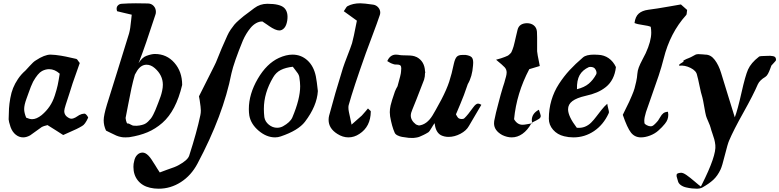

<svg xmlns="http://www.w3.org/2000/svg" viewBox="-20 -830 4708 1160"><path d="M418.9 -327.1 461.9 -449.2Q458.5 -453.6 454.8 -458.7Q451.2 -463.9 449.2 -466.8Q447.3 -469.7 445.1 -471.7Q442.9 -473.6 440.9 -474.1Q433.1 -475.6 411.1 -480.7Q389.2 -485.8 378.2 -488Q367.2 -490.2 349.1 -493.4Q331.1 -496.6 315.7 -498Q300.3 -499.5 285.2 -500Q249 -500 195.8 -464.8Q181.6 -456.5 159.4 -431.6Q137.2 -406.7 133.8 -403.8Q107.4 -380.9 88.6 -352.8Q69.8 -324.7 59.1 -297.9Q48.3 -271 42.2 -236.8Q36.1 -202.6 34.4 -174.8Q32.7 -147 32.2 -108.9Q32.2 -98.1 43.9 -62Q54.7 -32.7 75 -16.4Q95.2 0 120.1 0Q140.1 0 162.1 -12.2Q174.3 -20 197.5 -37.6Q220.7 -55.2 232.9 -63Q241.2 -67.9 267.1 -74.2Q285.2 -63.5 317.6 -42.5Q350.1 -21.5 361.8 -14.2Q375 -20.5 399.2 -31Q423.3 -41.5 441.9 -50.3Q460.4 -59.1 476.1 -68.8Q493.7 -77.6 512.2 -118.2Q513.7 -121.1 506.3 -131.1Q499 -141.1 493.2 -143.1H486.8Q475.6 -143.1 459 -134.8Q456.5 -133.3 447.8 -127.7Q439 -122.1 435.1 -119.9Q431.2 -117.7 424.1 -115.2Q417 -112.8 411.1 -112.8Q398.4 -112.8 380.9 -127.9Q368.2 -140.6 368.2 -159.2Q368.2 -169.4 377 -196.8Q385.7 -221.2 399.9 -267.1Q414.1 -313 418.9 -327.1ZM138.2 -119.1Q126 -148.9 126 -170.9Q126 -195.8 140.1 -233.9Q143.6 -243.2 151.9 -266.6Q160.2 -290 166.5 -306.2Q172.9 -322.3 180.2 -336.9Q209 -387.7 233.9 -400.9Q255.4 -412.1 276.9 -412.1Q310.5 -412.1 340.8 -384.8Q334 -340.8 328.4 -314.9Q322.8 -289.1 311 -252.7Q299.3 -216.3 279.8 -187.5Q260.3 -158.7 231.9 -134.8Q200.7 -109.9 173.8 -109.9Q159.2 -109.9 138.2 -119.1Z M915.5 -503.9Q987.3 -503.9 1033.9 -450.4Q1080.6 -397 1080.6 -316.9Q1062 -238.3 1032.2 -181.2Q1002.4 -124 960.9 -87.6Q919.4 -51.3 871.3 -31Q823.2 -10.7 760.7 -1Q754.9 0 738.8 0H737.8Q720.7 0 712.9 -2Q698.2 -4.4 683.1 -10.7Q668 -17.1 648.7 -27.1Q629.4 -37.1 620.6 -41Q606.4 -71.3 606.4 -103Q606.4 -133.3 626.5 -199.2Q642.1 -250.5 688.7 -398.4Q735.4 -546.4 759.8 -627.9Q764.2 -644 766.8 -661.9Q769.5 -679.7 772 -705.3Q774.4 -731 775.9 -741.2Q754.4 -746.1 721.9 -753.9Q689.5 -761.7 687.5 -762.2Q684.6 -771 684.6 -776.9Q684.6 -790 693.4 -798.1Q702.1 -806.2 713.9 -807.1Q757.3 -810.1 800.8 -810.1Q812.5 -810.1 836.4 -809.6Q860.4 -809.1 872.6 -809.1Q894 -809.1 908 -794.4Q921.9 -779.8 921.9 -757.8Q921.9 -747.1 917.5 -736.8Q856.9 -550.3 822.8 -462.9L816.9 -448.2Q839.4 -483.4 863.8 -492.2Q895.5 -503.9 915.5 -503.9ZM936.5 -210Q945.8 -234.4 950.4 -247.6Q955.1 -260.7 959.5 -280.8Q963.9 -300.8 963.9 -317.9Q963.9 -375.5 915.5 -418Q891.6 -439 865.7 -439Q832 -439 808.6 -402.8Q800.3 -389.2 794.9 -378.9Q783.7 -340.3 774.4 -297.9Q765.1 -255.4 754.6 -199Q744.1 -142.6 738.8 -117.2Q740.7 -100.6 744.9 -90.6Q749 -80.6 756.8 -84Q761.7 -82 771.7 -76.4Q781.7 -70.8 786.6 -70.8Q805.7 -68.8 822.3 -71.8Q838.9 -74.7 850.8 -79.3Q862.8 -84 873.8 -94.7Q884.8 -105.5 891.6 -114Q898.4 -122.6 906.5 -138.7Q914.6 -154.8 918.2 -163.8Q921.9 -172.9 929.2 -191.4Q934.1 -203.6 936.5 -210Z M945.3 211.9Q937.5 201.2 929.4 187.5Q921.4 173.8 917.5 168Q913.6 162.1 906.7 151.4Q899.9 140.6 896 134.5Q892.1 128.4 886.5 121.3Q880.9 114.3 876.5 109.9Q858.4 91.8 841.3 91.8Q822.8 91.8 808.8 106Q794.9 120.1 790.5 144Q786.1 158.7 786.1 178.2Q786.1 226.6 812.7 260Q839.4 293.5 886.2 304.2Q910.6 310.1 938.5 310.1Q1010.7 310.1 1073 270Q1135.3 230 1173.3 158.2Q1329.1 -134.8 1378.4 -387.2Q1393.1 -452.6 1447.3 -585Q1456.5 -606 1467.8 -624.8Q1479 -643.6 1493.9 -661.6Q1508.8 -679.7 1527.6 -690.2Q1546.4 -700.7 1565.4 -700.2Q1589.8 -684.1 1595.2 -680.2Q1605.5 -673.3 1605.5 -672.9Q1644.5 -646 1667.5 -646Q1684.1 -646 1697.3 -660.6Q1710.4 -675.3 1715.3 -705.1Q1723.1 -756.8 1697.5 -782Q1671.9 -807.1 1595.2 -807.1Q1550.8 -807.1 1516.1 -780.8Q1510.7 -776.4 1486.1 -758.1Q1461.4 -739.7 1453.1 -733.4Q1444.8 -727.1 1425.3 -710Q1405.8 -692.9 1396 -681.2Q1386.2 -669.4 1374 -651.6Q1361.8 -633.8 1353.5 -615.2Q1314.9 -530.3 1292.5 -472.2Q1288.6 -461.4 1284.7 -453.1Q1280.8 -444.8 1276.9 -436.8Q1272.9 -428.7 1270.5 -423.8Q1240.2 -361.8 1182.1 -248L1186.5 -224.1Q1193.4 -179.7 1193.4 -162.1Q1193.4 -147 1190.4 -133.8Q1169.4 -33.2 1122.6 111.8Q1112.8 138.2 1060.5 167Q1041 178.7 988.3 195.8Q949.2 210.4 945.3 211.9Z M1900.4 -279.8Q1894 -340.3 1888.2 -369.1Q1875.5 -430.7 1837.4 -465.3Q1799.3 -500 1747.1 -500Q1709 -500 1665 -480Q1590.8 -445.8 1537.1 -353.5Q1483.4 -261.2 1483.4 -170.9Q1483.4 -150.4 1486.3 -131.8Q1495.6 -80.1 1543 -40Q1590.3 0 1642.1 0Q1659.2 0 1676.3 -5.9Q1781.7 -41.5 1822.3 -94.2Q1895 -189.5 1900.4 -279.8ZM1749 -426.8Q1753.4 -420.4 1763.2 -408.4Q1772.9 -396.5 1779.5 -386.5Q1786.1 -376.5 1788.1 -366.2Q1793.5 -331.1 1793.5 -309.1Q1793.5 -231.9 1746.1 -120.1Q1733.4 -91.3 1689.5 -66.9Q1672.9 -58.1 1654.3 -58.1Q1627 -58.1 1604.2 -76.7Q1581.5 -95.2 1577.1 -122.1Q1574.2 -147.5 1574.2 -171.9Q1574.2 -268.6 1630.4 -362.8Q1647.5 -392.6 1676.5 -407.2Q1705.6 -421.9 1749 -426.8Z M2104 -77.1Q2101.1 -94.2 2095.9 -116.5Q2090.8 -138.7 2087.9 -153.6Q2085 -168.5 2085 -179.2Q2085 -190.9 2086.9 -195.8Q2114.7 -296.4 2189.9 -507.8Q2201.2 -539.6 2230.5 -616.9Q2259.8 -694.3 2273.9 -736.8Q2277.3 -745.1 2277.3 -753.9Q2277.3 -771 2265.4 -784.9Q2253.4 -798.8 2235.4 -801.8Q2178.2 -810.1 2156.2 -810.1Q2112.3 -810.1 2080.1 -793Q2076.2 -791 2072.8 -786.4Q2069.3 -781.7 2064.7 -773.9Q2060.1 -766.1 2057.1 -762.2L2136.2 -705.1Q2114.7 -594.2 2106.9 -568.8Q2098.6 -543 2079.3 -493.7Q2060.1 -444.3 2052.2 -419.9Q2002.9 -261.7 1968.3 -130.9Q1965.3 -119.1 1965.3 -106Q1965.3 -54.2 2018.1 -21Q2050.8 0 2085 0Q2120.1 0 2151.4 -21Q2218.8 -64.5 2220.2 -155.8Q2220.7 -157.7 2218.3 -160.4Q2215.8 -163.1 2210.9 -167.2Q2206.1 -171.4 2203.1 -174.8Q2200.7 -172.4 2187.3 -156Q2173.8 -139.6 2166 -131.8Q2158.2 -124.5 2104 -77.1Z M2868.2 -204.1Q2876.5 -204.1 2888.2 -196.8L2813 -68.8Q2797.4 -40.5 2761.7 -21.7Q2726.1 -2.9 2689.9 -2.9Q2665 -2.9 2644 -13.2Q2611.3 -31.2 2606 -85.9Q2600.1 -79.6 2587.6 -57.9Q2575.2 -36.1 2567.9 -30.8Q2552.2 -21 2538.1 -14.4Q2523.9 -7.8 2515.4 -4.2Q2506.8 -0.5 2495.1 1.2Q2483.4 2.9 2479.7 3.2Q2476.1 3.4 2464.1 3.2Q2452.1 2.9 2450.2 2.9Q2442.9 1.5 2409.2 -2.9Q2396.5 -4.9 2382.3 -11.7Q2368.2 -18.6 2364.3 -28.8Q2347.7 -65.4 2336.9 -127Q2335 -142.6 2335 -151.9Q2335 -170.9 2339.8 -192.9Q2345.2 -217.3 2366.2 -277.8Q2372.6 -293.5 2381.8 -309.1Q2402.8 -382.8 2402.8 -396Q2402.8 -400.9 2403.6 -407Q2404.3 -413.1 2404.3 -418Q2404.3 -422.9 2402.8 -428.2Q2402.3 -430.7 2400.6 -432.6Q2398.9 -434.6 2397.5 -435.8Q2396 -437 2393.3 -437.7Q2390.6 -438.5 2388.9 -439Q2387.2 -439.5 2383.8 -439.7Q2380.4 -439.9 2379.2 -439.9Q2377.9 -439.9 2374.5 -439.9H2371.1Q2366.2 -439.9 2361.3 -441.2Q2356.4 -442.4 2350.6 -444.8Q2344.7 -447.3 2341.8 -448.2Q2338.9 -449.2 2332 -453.6Q2325.2 -458 2319.8 -460.9Q2336.9 -500 2372.1 -500Q2381.3 -500 2386.2 -499Q2400.9 -495.1 2443.8 -495.1Q2477.1 -495.1 2495.1 -485.8Q2495.6 -485.8 2496.6 -485.4Q2497.6 -484.9 2498 -484.9Q2544.9 -459.5 2547.9 -399.9Q2548.3 -398.4 2548.8 -395.5Q2549.3 -392.6 2549.8 -391.1L2547.9 -390.1Q2547.9 -366.2 2542 -348.1Q2486.3 -203.1 2471.2 -168Q2461.9 -147 2461.9 -131.8Q2461.9 -102.1 2493.2 -78.1Q2495.1 -77.6 2501.7 -74.7Q2508.3 -71.8 2511.2 -71.8Q2559.1 -77.1 2593.3 -132.8Q2606 -152.8 2647 -229Q2678.7 -290 2694.1 -336.9Q2709.5 -383.8 2722.2 -445.8Q2729 -475.6 2739.5 -486.8Q2750 -498 2772 -498H2793.9Q2819.3 -494.1 2829.1 -484.6Q2838.9 -475.1 2838.9 -451.2Q2838.9 -439.9 2837.9 -434.1Q2833 -366.7 2806.2 -321.8Q2781.7 -249 2761.5 -202.6Q2741.2 -156.2 2739.3 -149.9Q2734.9 -141.1 2734.9 -138.2Q2735.4 -137.7 2740.7 -128.4Q2746.1 -119.1 2750 -116.2Q2757.3 -110.8 2770 -110.8Q2780.8 -110.8 2786.1 -116.2Q2806.2 -135.3 2838.9 -181.2Q2855.5 -204.1 2868.2 -204.1Z M3085.9 -109.9Q3105 -76.2 3137.2 -76.2Q3147.5 -76.2 3166 -79.8Q3184.6 -83.5 3189.9 -84Q3167 -43 3136.5 -21.5Q3106 0 3071.8 0Q3043.5 0 3014.2 -14.2Q2964.8 -41.5 2964.8 -85Q2964.8 -95.2 2965.8 -99.1Q2970.2 -123 2976.6 -149.4Q2982.9 -175.8 2991.7 -208Q3000.5 -240.2 3004.9 -257.8Q3021 -314 3026.9 -330.1Q3028.3 -336.4 3032 -349.1Q3035.6 -361.8 3037.1 -366.9Q3038.6 -372.1 3039.8 -379.4Q3041 -386.7 3041 -392.1Q3041 -410.2 3029.1 -423.3Q3017.1 -436.5 2977.1 -469.2Q2998.5 -475.6 3007.6 -478Q3016.6 -480.5 3030.3 -486.1Q3043.9 -491.7 3047.9 -493.7Q3051.8 -495.6 3059.8 -503.2Q3067.9 -510.7 3069.6 -514.4Q3071.3 -518.1 3076.2 -530Q3081.1 -542 3083 -550Q3085 -558.1 3089.8 -577.1Q3091.8 -584 3097.4 -610.1Q3103 -636.2 3106.9 -649.9Q3116.2 -688.5 3163.1 -689.9Q3189 -689.9 3205.6 -676.3Q3222.2 -662.6 3224.1 -638.2Q3225.1 -626 3225.1 -604V-520Q3226.6 -507.3 3229 -493.2Q3231.4 -479 3235.4 -461.2Q3239.3 -443.4 3241.2 -431.2Q3184.6 -414.1 3177.7 -412.1Q3100.6 -266.1 3085.9 -109.9ZM3247.1 -129.9Q3247.1 -119.1 3236.8 -112.1Q3226.6 -105 3194.8 -89.8Q3192.9 -97.7 3192.9 -103Q3192.9 -144.5 3235.8 -167Q3247.1 -134.3 3247.1 -129.9ZM3189.9 -84 3191.9 -87.9 3194.8 -89.8Q3194.8 -88.9 3195.3 -87.4Q3195.8 -85.9 3195.8 -85Q3191.9 -85 3189.9 -84Z M3701.2 -424.8Q3685.1 -459 3657.5 -478.3Q3629.9 -497.6 3593.8 -499Q3586.9 -500 3568.8 -500Q3521.5 -500 3502 -482.9Q3455.6 -443.4 3421.1 -406Q3386.7 -368.7 3356.9 -322.8Q3327.1 -276.9 3311.5 -223.9Q3295.9 -170.9 3295.9 -112.8Q3295.9 -75.7 3321.5 -46.1Q3347.2 -16.6 3388.2 -6.8Q3415 0 3444.8 0Q3512.2 0 3568.6 -37.8Q3625 -75.7 3656.7 -144Q3659.2 -148.9 3659.2 -151.9Q3659.2 -157.2 3654.8 -174.1Q3650.4 -190.9 3648.9 -203.1Q3631.8 -188.5 3613.8 -165.8Q3595.7 -143.1 3582 -124.8Q3568.4 -106.4 3551.8 -89.6Q3535.2 -72.8 3513.4 -64.2Q3491.7 -55.7 3464.8 -58.1Q3412.1 -127 3412.1 -169.9Q3412.1 -199.7 3438.2 -219.2Q3464.4 -238.8 3518.1 -251Q3556.6 -259.3 3586.4 -272Q3616.2 -284.7 3641.1 -304.7Q3666 -324.7 3681.4 -355Q3696.8 -385.3 3701.2 -424.8ZM3465.8 -291Q3464.4 -344.7 3481.9 -376Q3499.5 -407.2 3538.1 -424.8Q3540 -425.8 3545.9 -425.8Q3564 -425.8 3572.8 -417Q3584 -403.3 3584 -390.1Q3584 -384.8 3582 -380.9Q3563.5 -346.7 3537.1 -324.5Q3510.7 -302.2 3465.8 -291Z M3813.5 -690.9Q3829.6 -683.6 3863.8 -679Q3897.9 -674.3 3911.6 -668Q3914.6 -649.4 3914.6 -632.8Q3914.6 -581.5 3881.3 -508.8Q3877 -499.5 3861.8 -470.9Q3846.7 -442.4 3839.4 -422.9Q3832 -403.3 3830.6 -383.8Q3829.1 -360.8 3823.7 -336.7Q3818.4 -312.5 3813.7 -295.9Q3809.1 -279.3 3797.4 -252Q3785.6 -224.6 3781 -214.6Q3776.4 -204.6 3760.7 -173.1Q3745.1 -141.6 3742.7 -136.2Q3769.5 -57.6 3792.2 -28.8Q3814.9 0 3852.5 0Q3878.4 0 3907.7 -11.2Q3937 -22.5 3957.5 -41Q3973.1 -55.7 3979.5 -62Q3985.8 -68.4 3997.1 -82Q4008.3 -95.7 4012.9 -108.9Q4017.6 -122.1 4017.6 -137.2Q4017.6 -143.1 4015.6 -154.8Q3998 -153.8 3987.8 -146Q3977.5 -138.2 3968.3 -121.6Q3959 -105 3955.6 -101.1Q3953.6 -98.6 3948 -92.3Q3942.4 -85.9 3939 -82.8Q3935.5 -79.6 3930.7 -75.2Q3925.8 -70.8 3920.9 -68.8Q3916 -66.9 3910.6 -66.9Q3900.4 -66.9 3887.2 -73.7Q3874 -80.6 3873.5 -86.9Q3872.6 -91.8 3872.6 -101.1Q3872.6 -119.1 3882.8 -152.8Q3895 -189.5 3918.2 -254.2Q3941.4 -318.8 3959.5 -373Q3977.5 -427.2 3989.7 -476.1Q4028.3 -631.3 4125.5 -738.8Q4127.4 -740.7 4128.4 -745.4Q4129.4 -750 4129.9 -757.3Q4130.4 -764.6 4131.3 -770L4093.8 -803.2Q4071.3 -799.3 4028.1 -791.7Q3984.9 -784.2 3954.6 -779.3Q3924.3 -774.4 3896.5 -771Q3859.9 -766.1 3839.1 -748Q3818.4 -730 3813.5 -690.9Z M4214.4 296.9Q4203.6 289.6 4176.8 266.4Q4149.9 243.2 4127.9 227.8Q4106 212.4 4092.8 213.9Q4081.1 214.8 4075 217.5Q4068.8 220.2 4067.9 225.3Q4066.9 230.5 4067.6 234.6Q4068.4 238.8 4071.3 248Q4074.2 257.3 4075.7 263.2Q4078.6 277.3 4092.3 287.6Q4106 297.9 4125 302.2Q4144 306.6 4159.9 308.3Q4175.8 310.1 4191.4 310.1Q4207.5 310.1 4220.7 304.2Q4263.7 280.3 4289.6 256.3Q4315.4 232.4 4333.5 193.8Q4342.8 174.3 4359.6 106.4Q4376.5 38.6 4384.8 20Q4411.6 -43.5 4471.7 -150.6Q4531.7 -257.8 4558.6 -320.8Q4570.3 -345.7 4603.5 -365.2Q4612.3 -370.6 4619.4 -383.3Q4626.5 -396 4632.8 -413.3Q4639.2 -430.7 4640.6 -434.1Q4641.1 -435.5 4654.8 -449.5Q4668.5 -463.4 4668.5 -467.8Q4668.5 -477.5 4664.6 -483.2Q4660.6 -488.8 4651.1 -490.7Q4641.6 -492.7 4633.5 -492.9Q4625.5 -493.2 4608.4 -492.2Q4591.3 -491.2 4581.5 -491.2Q4568.8 -491.2 4563.5 -485.8Q4517.6 -450.2 4499.5 -410.2Q4482.9 -373 4459.7 -269.5Q4436.5 -166 4419.4 -121.1L4381.3 -244.1Q4361.3 -306.6 4336.4 -390.1Q4322.3 -436.5 4298.3 -468.3Q4274.4 -500 4241.7 -500Q4238.3 -500 4225.1 -501.5Q4211.9 -502.9 4200.4 -502.9Q4189 -502.9 4182.6 -500Q4147.9 -480.5 4139.4 -478.3Q4130.9 -476.1 4108.4 -463.9Q4112.3 -460.4 4107.7 -456.3Q4103 -452.1 4095.9 -448.5Q4088.9 -444.8 4084.7 -440.7Q4080.6 -436.5 4084.5 -433.1Q4117.2 -437 4152.1 -419.7Q4187 -402.3 4191.4 -376Q4197.3 -356 4206.1 -312.3Q4214.8 -268.6 4223.6 -241.2Q4227.5 -227.1 4234.6 -185.5Q4241.7 -144 4245.6 -129.9Q4248 -120.6 4259.5 -94.7Q4271 -68.8 4273.4 -58.1Q4277.3 -42.5 4284.2 -23.4Q4291 -4.4 4295.4 11.5Q4299.8 27.3 4301.8 46.9Q4309.1 109.4 4219.7 286.6Q4215.8 293.9 4214.4 296.9Z"/></svg>

Font: Sonetni venez Italic
Style: Regular
Weight: 400
Italic angle: -14°
Designer: Alja Herlah
Foundry: Type Salon
Version: Version 1.000;hotconv 1.0.109;makeotfexe 2.5.65596